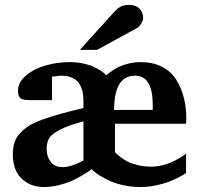

<svg xmlns="http://www.w3.org/2000/svg" viewBox="-20 -754 810 782"><path d="M738.8 -270 737.8 -250H448.2V-134.8Q450.2 -132.3 453.9 -128.4Q457.5 -124.5 470.7 -114.3Q483.9 -104 499.5 -95.9Q515.1 -87.9 541.3 -81.5Q567.4 -75.2 596.2 -75.2Q618.2 -75.2 640.9 -80.8Q663.6 -86.4 680.4 -94.2Q697.3 -102.1 710.7 -109.9Q724.1 -117.7 731 -123L737.8 -128.9V-49.8Q734.9 -47.4 729 -43.5Q723.1 -39.6 704.1 -29.8Q685.1 -20 664.6 -12.5Q644 -4.9 613.3 1.5Q582.5 7.8 551.8 7.8Q515.6 7.8 481.7 0.2Q447.8 -7.3 425.3 -18.1Q402.8 -28.8 385.7 -39.3Q368.7 -49.8 360.8 -57.6L353 -64.9Q349.1 -62 342.5 -57.1Q335.9 -52.2 314.7 -39.6Q293.5 -26.9 272 -17.3Q250.5 -7.8 219.7 0Q189 7.8 160.2 7.8Q117.2 7.8 87.4 -11.5Q57.6 -30.8 44.9 -59.3Q32.2 -87.9 32.2 -123Q32.2 -150.4 38.3 -171.4Q44.4 -192.4 60.3 -210Q76.2 -227.5 96.4 -240.7Q116.7 -253.9 151.9 -266.6Q187 -279.3 224.9 -289.8Q262.7 -300.3 319.8 -314V-341.8Q319.8 -395 297.4 -420.4Q274.9 -445.8 227.1 -445.8L191.9 -441.9V-346.2H102.1Q73.2 -346.2 63.2 -354Q53.2 -361.8 53.2 -383.8Q53.2 -418.9 85.9 -446.5Q118.7 -474.1 166 -487.5Q213.4 -501 264.2 -501Q293.5 -501 319.6 -495.4Q345.7 -489.7 362.1 -481.7Q378.4 -473.6 390.6 -465.8Q402.8 -458 408.2 -452.1L413.1 -446.8Q415 -449.2 418.9 -452.6Q422.9 -456.1 436.5 -465.6Q450.2 -475.1 465.1 -482.2Q480 -489.3 503.9 -495.1Q527.8 -501 553.2 -501Q602.5 -501 639.4 -482.2Q676.3 -463.4 697.3 -430.2Q718.3 -397 728.5 -356.9Q738.8 -316.9 738.8 -270ZM319.8 -100.1V-259.8Q257.3 -243.2 224.1 -225.8Q190.9 -208.5 180.4 -191.2Q169.9 -173.8 169.9 -147.9Q169.9 -116.2 186.8 -94.7Q203.6 -73.2 233.9 -73.2Q251.5 -73.2 272.9 -80.1Q294.4 -86.9 307.1 -93.8ZM602.1 -306.2V-327.1Q602.1 -445.8 529.8 -445.8Q444.8 -445.8 444.8 -306.2ZM563 -681.2Q563 -670.9 555.2 -658Q547.4 -645 537.1 -639.2L375 -550.8H305.2L441.9 -702.1Q459 -720.7 471.9 -727.3Q484.9 -733.9 504.9 -733.9Q534.7 -733.9 548.8 -718Q563 -702.1 563 -681.2Z"/></svg>

Font: Veleka
Style: Bold
Weight: 700
Designer: Stefan Peev, Context Ltd, 2016; SIL International, 1997-2014.
Foundry: Stefan Peev, Context Ltd, 2016
Version: Version 1.000